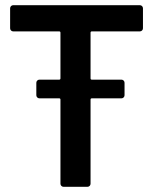

<svg xmlns="http://www.w3.org/2000/svg" viewBox="-20 -720 617 740"><path d="M519 -599H334Q329 -599 329 -594V-418Q329 -413 334 -413H448Q453 -413 456.5 -409.5Q460 -406 460 -401V-353Q460 -348 456.5 -344.5Q453 -341 448 -341H334Q329 -341 329 -336V-12Q329 -7 325.5 -3.5Q322 0 317 0H225Q220 0 216.5 -3.5Q213 -7 213 -12V-336Q213 -341 208 -341H132Q127 -341 123.5 -344.5Q120 -348 120 -353V-401Q120 -406 123.5 -409.5Q127 -413 132 -413H208Q213 -413 213 -418V-594Q213 -599 208 -599H31Q26 -599 22.5 -602.5Q19 -606 19 -611V-688Q19 -693 22.5 -696.5Q26 -700 31 -700H519Q524 -700 527.5 -696.5Q531 -693 531 -688V-611Q531 -606 527.5 -602.5Q524 -599 519 -599Z"/></svg>

Font: Barlow SemiBold
Style: Regular
Weight: 600
Designer: Jeremy Tribby
Foundry: Tribby Type
Version: Version 1.422